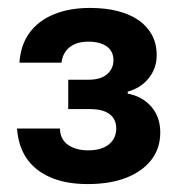

<svg xmlns="http://www.w3.org/2000/svg" viewBox="-20 -794 455 484"><path d="M201 -330Q146 -330 107 -347Q68 -364 47 -395Q26 -426 23 -470H131Q132 -442 152 -428.5Q172 -415 202 -415Q236 -415 254.5 -430Q273 -445 273 -470Q273 -494 256 -506.5Q239 -519 207 -519H152V-593H203Q234 -593 250 -607Q266 -621 266 -642Q266 -665 249 -677Q232 -689 203 -689Q173 -689 155.5 -675Q138 -661 135 -636H29Q32 -681 54.5 -711.5Q77 -742 116 -758Q155 -774 207 -774Q246 -774 277 -766Q308 -758 329.5 -743Q351 -728 363 -706Q375 -684 375 -655Q375 -622 355 -597Q335 -572 302 -563V-558Q339 -551 361.5 -525Q384 -499 384 -460Q384 -420 361.5 -391Q339 -362 298.5 -346Q258 -330 201 -330Z"/></svg>

Font: Mona Sans SemiExpanded
Style: Bold
Weight: 700
Width: 6
Designer: Deni Anggara
Foundry: GitHub
Version: Version 2.000